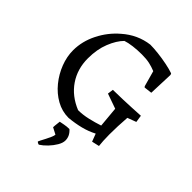

<svg xmlns="http://www.w3.org/2000/svg" viewBox="-252 -781 1163 1163"><g transform="rotate(45 329.5 -199.0)"><path d="M508 13 489 -37Q449 -16 403.5 -4.5Q358 7 305 12Q249 12 200 -15.5Q151 -43 114 -88.5Q77 -134 56 -188.5Q35 -243 35 -297Q35 -374 72 -447.5Q109 -521 170 -573Q246 -640 342 -652Q371 -652 411 -647.5Q451 -643 490 -635Q529 -627 554 -618L558 -609L552 -450L501 -444L496 -450L468 -551Q441 -562 414 -568Q387 -574 348 -574Q309 -574 273.5 -569.5Q238 -565 215 -557Q181 -523 157 -463Q133 -403 133 -326Q133 -235 180 -166Q227 -97 313 -62Q353 -62 396 -72Q439 -82 478 -95L466 -227L370 -261L375 -298Q423 -299 460.5 -300Q498 -301 532.5 -303Q567 -305 606 -307L613 -261L557 -240Q551 -162 551 -92Q551 -61 552.5 -38Q554 -15 556 2ZM293 254Q288 254 281.5 250Q275 246 275 244Q275 242 282 229Q289 216 298 198.5Q307 181 314 165Q321 149 321 140L279 118Q279 114 280 102.5Q281 91 282.5 79.5Q284 68 284 66Q295 64 315 60Q335 56 357 56Q389 84 389 122Q389 143 374 168.5Q359 194 337 217Q315 240 293 254Z"/></g></svg>

Font: Labrada
Style: Regular
Weight: 400
Designer: Mercedes Jáuregui
Foundry: Omnibus-Type Team
Version: Version 1.000; ttfautohint (v1.8.4.7-5d5b)